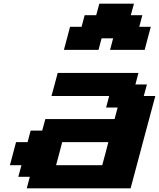

<svg xmlns="http://www.w3.org/2000/svg" viewBox="-20 -1020 861 1040"><path d="M125 0H687.5Q709.5 -83 754.2 -250Q798.8 -417 821.3 -500H758.8L775.9 -562.5H713.4L730 -625H292.5Q287.1 -604 275.9 -562.3Q264.6 -520.5 258.8 -500H571.3L554.7 -437.5H617.2L600.6 -375H225.6L208.5 -312.5H146L129.4 -250H66.9Q61.5 -229 50.3 -187.3Q39.1 -145.5 33.7 -125H96.2L79.1 -62.5H141.6ZM533.7 -125H283.7Q289.6 -145.5 300.5 -187.3Q311.5 -229 316.9 -250H566.9Q561.5 -229 550.5 -187.3Q539.6 -145.5 533.7 -125ZM576.2 -750H763.7Q769 -770.5 780 -812.5Q791 -854.5 796.9 -875H734.4L751 -937.5H688.5L705.6 -1000H518.1L501 -937.5H438.5L421.9 -875H359.4Q354 -854 343 -812.5Q332 -771 326.2 -750H513.7L530.3 -812.5H592.8Z"/></svg>

Font: Faithful 32x
Style: SemiboldOblique
Weight: 400
Foundry: Faithful Resource Pack
Version: Version 1.0; January 27, 2023